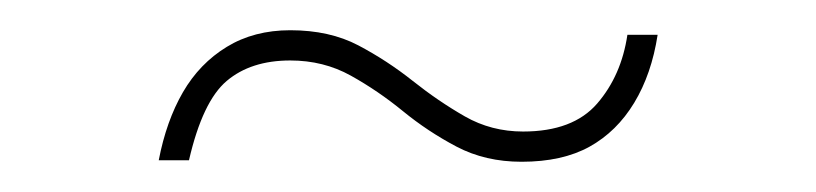

<svg xmlns="http://www.w3.org/2000/svg" viewBox="-20 -388 540 127"><path d="M325 -281Q301 -281 282 -291Q263 -301 246.5 -314.5Q230 -328 212 -338Q194 -348 172 -348Q146 -348 130 -334.5Q114 -321 105 -282H85Q90 -308 101 -327Q112 -346 130 -357Q148 -368 172 -368Q198 -368 217 -358Q236 -348 253 -334.5Q270 -321 287.5 -311Q305 -301 326 -301Q359 -301 375 -319.5Q391 -338 395 -365H415Q411 -339 399.5 -320Q388 -301 370 -291Q352 -281 325 -281Z"/></svg>

Font: DM Sans 36pt Thin
Style: Regular
Weight: 250
Designer: Colophon Foundry, Jonny Pinhorn
Foundry: Colophon Foundry
Version: Version 4.004;gftools[0.9.30]